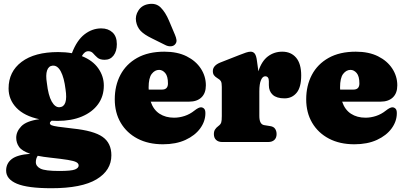

<svg xmlns="http://www.w3.org/2000/svg" viewBox="-20 -753 2145 1018"><path d="M366.5 -71.5Q477.5 -60 524 -27.2Q570.5 5.5 570.5 70.5Q570.5 150.5 491.8 197.8Q413 245 252.5 245Q126.5 245 69.5 221Q12.5 197 12.5 151.5Q12.5 113.5 42 90.5Q71.5 67.5 140.5 62.5Q96.5 47.5 81.2 26Q66 4.5 66 -22.5Q66 -55.5 93 -83.5Q120 -111.5 188.5 -121Q108.5 -138 67 -181.5Q25.5 -225 25.5 -284Q25.5 -373 94.5 -425Q163.5 -477 288.5 -477Q327 -477 361 -471L361.5 -471.5Q387.5 -539.5 428.2 -571Q469 -602.5 517 -602.5Q553.5 -602.5 576.5 -581.2Q599.5 -560 599.5 -519Q599.5 -481.5 582.2 -458.8Q565 -436 535 -436Q509.5 -436 496.5 -447.5Q483.5 -459 473.8 -470.2Q464 -481.5 448 -481.5Q428.5 -481.5 414 -455.5Q472 -432.5 501.2 -390.5Q530.5 -348.5 530.5 -299.5Q530.5 -242.5 500 -200.5Q469.5 -158.5 414.2 -135.2Q359 -112 285 -112Q269 -112 253.5 -113Q244.5 -106.5 244.5 -100Q244.5 -93 253.2 -89Q262 -85 288 -81.2Q314 -77.5 366.5 -71.5ZM259 -405Q237.5 -403 229.5 -379.2Q221.5 -355.5 228.5 -313Q236 -247 254.2 -214.8Q272.5 -182.5 296.5 -184.5Q341.5 -188.5 327.5 -279.5Q320 -341 302.5 -374Q285 -407 259 -405ZM170 106.5Q170 128.5 194.5 141Q219 153.5 293.5 153.5Q358.5 153.5 377.8 145.5Q397 137.5 397 124.5Q397 113.5 384.5 106.8Q372 100 339.8 94.8Q307.5 89.5 247.5 83Q209.5 79 180 73Q170 87.5 170 106.5Z M1071.5 -300.5Q1071.5 -259 1048 -236.5Q1024.5 -214 982.5 -214H779Q793.5 -171 825.8 -150Q858 -129 903 -129Q931 -129 959 -138.2Q987 -147.5 1010 -166Q1034 -185 1046.5 -184Q1055.5 -183.5 1062.2 -176.8Q1069 -170 1069 -153Q1069 -110 1041.5 -72.2Q1014 -34.5 963.5 -11.2Q913 12 844 12Q766.5 12 709.2 -18Q652 -48 620.2 -101.8Q588.5 -155.5 588.5 -226.5Q588.5 -299 618.5 -356Q648.5 -413 707.2 -446Q766 -479 851.5 -479Q920.5 -479 969.5 -454.5Q1018.5 -430 1045 -389.2Q1071.5 -348.5 1071.5 -300.5ZM768 -289Q768 -283.5 768.5 -278H839Q870.5 -278 870.5 -310.5Q870.5 -349 856 -365.8Q841.5 -382.5 823.5 -382.5Q801 -382.5 784.5 -361.2Q768 -340 768 -289ZM876 -643.5 907.5 -569Q914 -554 915.8 -541Q917.5 -528 908 -517.5Q899.5 -508 885 -507.5Q870.5 -507 857 -514L784.5 -550Q744.5 -569.5 725.8 -589.2Q707 -609 701.5 -639Q696 -669.5 713.8 -697.2Q731.5 -725 766 -731Q807 -738.5 832.2 -713Q857.5 -687.5 876 -643.5Z M1342.5 -429.5 1350 -375Q1367 -428.5 1400.2 -453.8Q1433.5 -479 1476.5 -479Q1523 -479 1550 -447.2Q1577 -415.5 1577 -353Q1577 -290 1552.5 -260.8Q1528 -231.5 1488.5 -231.5Q1447 -231.5 1426.2 -250.2Q1405.5 -269 1405.5 -301.5V-322.5Q1405.5 -348.5 1386 -348.5Q1372.5 -348.5 1363.8 -328.5Q1355 -308.5 1355 -268.5V-138Q1355 -93.5 1381 -89.5L1412 -84.5Q1430.5 -82 1438.5 -70.2Q1446.5 -58.5 1446.5 -42Q1446.5 -22.5 1434.8 -11.2Q1423 0 1401.5 0H1158.5Q1138 0 1126 -11Q1114 -22 1114 -42Q1114 -56.5 1120 -66.2Q1126 -76 1137.5 -84.5L1143.5 -89.5Q1150 -94.5 1153 -103.8Q1156 -113 1156 -138V-292.5Q1156 -313.5 1151.5 -321.8Q1147 -330 1138 -335L1132 -339Q1120.5 -346 1114.5 -354.2Q1108.5 -362.5 1108.5 -376Q1108.5 -405.5 1148 -421.5L1248.5 -461Q1269.5 -469.5 1284 -474.2Q1298.5 -479 1309 -479Q1322.5 -479 1330.8 -468.5Q1339 -458 1342.5 -429.5Z M2086.5 -300.5Q2086.5 -259 2063 -236.5Q2039.5 -214 1997.5 -214H1794Q1808.5 -171 1840.8 -150Q1873 -129 1918 -129Q1946 -129 1974 -138.2Q2002 -147.5 2025 -166Q2049 -185 2061.5 -184Q2070.5 -183.5 2077.2 -176.8Q2084 -170 2084 -153Q2084 -110 2056.5 -72.2Q2029 -34.5 1978.5 -11.2Q1928 12 1859 12Q1781.5 12 1724.2 -18Q1667 -48 1635.2 -101.8Q1603.5 -155.5 1603.5 -226.5Q1603.5 -299 1633.5 -356Q1663.5 -413 1722.2 -446Q1781 -479 1866.5 -479Q1935.5 -479 1984.5 -454.5Q2033.5 -430 2060 -389.2Q2086.5 -348.5 2086.5 -300.5ZM1783 -289Q1783 -283.5 1783.5 -278H1854Q1885.5 -278 1885.5 -310.5Q1885.5 -349 1871 -365.8Q1856.5 -382.5 1838.5 -382.5Q1816 -382.5 1799.5 -361.2Q1783 -340 1783 -289Z"/></svg>

Font: Fraunces 72pt SuperSoft Black
Style: Regular
Weight: 900
Version: Version 1.000;[0bf87f6ff]